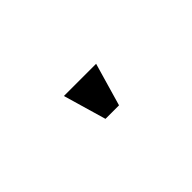

<svg xmlns="http://www.w3.org/2000/svg" viewBox="-9 -884 351 351"><g transform="rotate(-45 166.5 -708.5)"><path d="M149.2 -666.7 125 -750H208.3L184.2 -666.7Z"/></g></svg>

Font: Yulong
Style: Regular
Weight: 400
Designer: GGBotNet
Foundry: f0n7.com
Version: 1.00